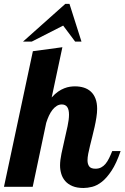

<svg xmlns="http://www.w3.org/2000/svg" viewBox="-58 -937 625 963"><path d="M546.9 -179.2Q525.9 -117.7 501.7 -81.1Q477.5 -44.4 452.9 -25.1Q428.2 -5.9 404.5 0Q380.9 5.9 360.8 5.9Q327.6 5.9 305.2 -3.7Q282.7 -13.2 269 -29.1Q255.4 -44.9 249.3 -65.2Q243.2 -85.4 243.2 -106.9Q243.2 -132.3 250.2 -166.3Q257.3 -200.2 265.6 -235.8Q273.9 -271.5 281 -304.7Q288.1 -337.9 288.1 -361.8Q288.1 -413.1 252 -413.1Q238.3 -413.1 226.6 -405.8Q214.8 -398.4 205.1 -386Q195.3 -373.5 187.5 -356.7Q179.7 -339.8 173.8 -320.8L106 0H-38.1L106.9 -680.2L254.9 -700.2L201.2 -448.2Q217.3 -466.3 233.2 -477.3Q249 -488.3 264.2 -494.1Q279.3 -500 292.7 -502Q306.2 -503.9 317.9 -503.9Q341.8 -503.9 362.3 -497.6Q382.8 -491.2 397.7 -477.5Q412.6 -463.9 420.9 -442.4Q429.2 -420.9 429.2 -391.1Q429.2 -371.1 425.5 -347.9Q421.9 -324.7 416.5 -300.5Q411.1 -276.4 405 -252.4Q398.9 -228.5 393.6 -206.5Q388.2 -184.6 384.5 -165.8Q380.9 -147 380.9 -132.8Q380.9 -114.3 389.4 -102.5Q397.9 -90.8 420.9 -90.8Q437 -90.8 449.2 -97.2Q461.4 -103.5 471.2 -115.2Q481 -127 489 -143.3Q497.1 -159.7 504.9 -179.2ZM318.8 -728.5 258.8 -808.6 101.6 -728.5H57.6L269.5 -917.5H290.5L350.6 -728.5Z"/></svg>

Font: Lobster
Style: Regular
Weight: 400
Designer: Pablo Impallari
Foundry: Pablo Impallari
Version: Version 1.007; ttfautohint (v1.1) -l 8 -r 50 -G 50 -x 14 -D 